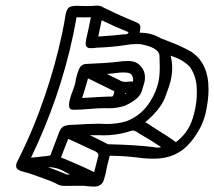

<svg xmlns="http://www.w3.org/2000/svg" viewBox="-20 -693 765 686"><path d="M426.8 -356.9 429.2 -358.4 432.1 -360.8Q430.2 -360.8 429.2 -360.8Q428.2 -360.8 428 -360.6Q427.7 -360.4 427.2 -358.9ZM273.4 -342.8Q356.9 -348.1 373 -348.1L377.9 -347.7Q383.8 -347.7 385.7 -354.5L388.7 -366.7Q341.3 -389.6 294.4 -413.1Q287.6 -387.7 279.8 -362.8ZM427.7 -400.4 455.6 -402.3V-405.8Q455.6 -429.7 437 -433.1Q428.7 -434.1 419.9 -434.1Q406.7 -434.1 392.1 -431.6Q371.6 -429.2 361.8 -428.7L406.7 -406.7Q415.5 -400.4 427.7 -400.4ZM242.2 -300.8Q228 -300.8 227.1 -313Q226.6 -315.4 226.6 -318.4Q226.6 -325.2 228.5 -333Q232.4 -351.1 241.2 -372.1Q246.6 -386.7 248.5 -394.5L251.5 -411.6Q254.9 -426.8 261.5 -444.3Q268.1 -461.9 285.6 -464.4Q368.2 -467.8 399.9 -472.2Q418.5 -475.1 439 -475.1Q456.1 -475.1 469.7 -467.8Q498 -448.2 498 -416.5Q498 -408.2 496.1 -399.4Q495.1 -394.5 486.3 -366.7Q477.5 -338.9 426.8 -315.4Q398.9 -306.2 369.1 -306.2L356.4 -306.6Q333 -306.6 299.3 -303.7Q270.5 -300.8 242.2 -300.8ZM331.1 -562.5Q393.6 -566.4 421.9 -570.3H426.3Q437 -570.3 438.5 -576.2L439 -578.1Q390.1 -597.7 343.3 -620.6ZM608.4 -185.1Q652.3 -217.8 668 -268.6Q673.3 -285.6 676.8 -301.8Q683.1 -330.6 683.1 -357.4V-371.6Q683.1 -417.5 659.2 -453.1Q635.3 -478.5 600.1 -490.2L589.8 -494.1Q595.2 -472.7 595.2 -450.7Q595.2 -429.2 590.3 -407.2Q586.4 -388.2 569.8 -345Q553.2 -301.8 498 -255.4Q503.4 -255.4 520 -243.7Q524.4 -239.7 528.3 -237.8Q586.4 -202.1 608.4 -185.1ZM543.9 -165.5Q549.3 -165.5 553.7 -167H556.2Q518.1 -192.9 477.5 -215.8Q462.9 -226.6 455.1 -226.6Q449.7 -226.6 431.6 -220.2Q390.6 -209.5 350.6 -209.5L332.5 -210H300.8Q334 -194.3 365.7 -177.7Q467.3 -175.3 527.8 -167.5Q536.1 -165.5 543.9 -165.5ZM316.4 -78.1 331.5 -137.2V-139.2Q331.5 -149.4 309.6 -157.2L301.8 -160.6Q263.2 -179.2 223.6 -196.8Q210.9 -163.6 197.8 -130.4Q262.2 -104.5 316.4 -78.1ZM219.2 -69.3 230.5 -69.8 216.3 -76.2Q186.5 -95.7 151.9 -95.7Q183.1 -84.5 219.2 -69.3ZM90.8 -129.4Q110.4 -131.8 130.4 -133.8Q157.2 -136.2 159.2 -137.9Q161.1 -139.6 162.1 -142.8Q163.1 -146 164.1 -148.9Q178.2 -184.6 191.4 -220.7Q198.7 -239.3 211.2 -243.2Q223.6 -247.1 237.3 -247.1L251 -247.6Q292.5 -250.5 333.5 -251L346.2 -250.5L362.8 -250Q397.5 -250 431.6 -259.8Q485.8 -280.3 517.1 -331.1Q538.6 -365.2 546.4 -402.3Q550.8 -422.4 550.8 -453.6Q550.8 -464.4 549.8 -493.7Q548.8 -522.9 481.4 -535.2L469.2 -535.6Q446.8 -535.6 423.3 -531.2Q382.8 -524.9 324.7 -522.5Q315.9 -521 307.1 -521Q304.2 -521 298.8 -521.2Q293.5 -521.5 288.6 -526.9Q286.1 -531.2 286.1 -538.1Q286.1 -542.5 287.1 -548.3Q287.6 -552.2 288.8 -556.9Q290 -561.5 295.4 -585.9L304.7 -631.3L278.8 -630.9L253.4 -631.3Q247.6 -598.1 240.7 -564.9Q193.8 -343.8 90.8 -129.4ZM316.9 -26.4Q303.7 -26.4 293 -27.8L277.3 -29.3Q231.4 -29.3 208.5 -28.8Q193.8 -28.8 179.7 -37.6Q170.4 -43 137.7 -54.7Q83 -75.2 67.9 -78.1Q57.1 -80.6 47.9 -85Q37.6 -89.8 37.6 -100.6Q37.6 -103 38.1 -106Q39.6 -112.8 43.9 -120.1L46.4 -125Q100.6 -232.9 141.6 -354.5Q177.7 -460 201.7 -572.3Q209.5 -607.9 214.8 -643.6Q219.7 -665.5 232.4 -669.4Q242.7 -672.4 253.9 -672.4Q258.8 -672.4 263.7 -671.9Q268.6 -671.4 291 -671.4Q309.1 -671.4 317.4 -672.4L326.7 -672.9Q334.5 -672.9 340.8 -670.9L355 -663.6Q410.6 -636.2 467.3 -613.3Q480.5 -607.9 481.4 -598.6V-595.2Q481.4 -588.4 479 -576.2Q521.5 -576.2 554.2 -556.2L564 -552.7Q574.7 -547.9 586.9 -543.5Q626.5 -528.8 662.1 -508.8Q725.1 -468.3 725.1 -374Q725.1 -336.9 715.3 -291.5Q703.1 -235.4 660.2 -184.1Q611.8 -126 529.8 -126Q497.1 -126 465.3 -130.9Q426.8 -135.7 372.1 -136.7L362.8 -100.1L357.4 -72.8Q355 -63 351.1 -50.3Q343.3 -26.4 316.9 -26.4Z"/></svg>

Font: Third Street
Style: Regular
Weight: 400
Designer: GGBotNet
Foundry: GGBotNet
Version: 0.90